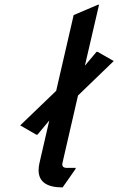

<svg xmlns="http://www.w3.org/2000/svg" viewBox="-20 -777 503 816"><path d="M246.1 19.5Q144 19.5 144 -53.7Q144 -67.9 147.9 -85L189.5 -265.1L139.2 -204.6H134.3L65.9 -244.1L218.8 -391.1L293 -712.9L396 -756.8H400.9L340.8 -498L390.1 -556.6H395L463.4 -517.6L311.5 -371.1L245.6 -85Q240.7 -63.5 264.2 -63.5H301.8L300.8 -58.6Z"/></svg>

Font: Nova Script
Style: Regular
Weight: 400
Italic angle: -13°
Version: Version 2.001